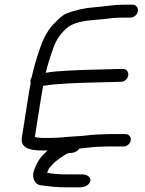

<svg xmlns="http://www.w3.org/2000/svg" viewBox="-20 -658 616 818"><path d="M544.2 -638H510.2C458.7 -638 422.7 -629.6 381.7 -626.9C344.1 -624.6 303.3 -615.8 263.6 -600.9C248.3 -594 234.3 -582.5 216.8 -563.9C190.1 -539.4 168.4 -503.7 152.5 -458.4C135.3 -409.3 123.2 -367.9 114.8 -328.3C110.4 -322.2 107.6 -312.9 110.8 -303.8C109.4 -295.8 107.5 -285.8 105.6 -277L105.5 -276.7L73.1 -72.3C65.7 -25.7 111.1 -17 157.9 -17H183C174.1 -8.9 164.1 0.9 157.4 8.5C144 23.9 133.4 44 124.6 68.5C115.3 94.3 124.8 125.6 150.6 130.8C190 136.9 226.6 140 257.7 140H322.6C343.4 140 362.6 127.5 365 112.5C367.4 97.5 352.1 85 331.3 85H266.4C232.8 85 205.1 82.8 180.7 78.2C190.3 55.7 183.8 64.4 205.8 40.3C217.9 26.9 255 0.4 272.2 -6H278C294.5 -6 311 -13.5 317.9 -24.9C328.2 -25.7 343.1 -27.2 359 -29.3C381.8 -32.3 410.8 -33.9 436.5 -33.9H505.5C520 -33.9 534.7 -44.7 537.1 -59.8C539.4 -74.1 529.5 -86.7 513.9 -86.7H444.6L388.9 -84.7C362.6 -83.2 338.8 -79.1 315.8 -78C255.1 -75 234.9 -70.3 191.5 -70.3H166.3C145.5 -70.3 132.7 -72.7 128.5 -74.8L153.7 -234L163.8 -292.5C167.7 -292.9 172.7 -293.6 177.9 -294.3C214 -300.6 295.9 -305.1 420.3 -307.6L495.4 -309.5C512.7 -309.5 524.7 -324.2 526.4 -337C528.1 -349.8 520.8 -364.5 502.7 -364.5L426.5 -362.5C298.8 -359.9 217.6 -355.4 180.6 -348.8C178.5 -348.4 178.1 -348.3 174.8 -347.8C182.1 -378.1 192.6 -413 205.6 -449C218.5 -488.3 239.8 -519.5 274.6 -546.5C308.5 -564.8 337.6 -570.2 408.8 -575.5C442.1 -578 459.7 -583 501.5 -583H535.5C550 -583 564.8 -594.3 567.3 -610C569.6 -624.9 559.8 -638 544.2 -638Z"/></svg>

Font: MewTooHand
Style: BdWideIta
Weight: 400
Designer: Mew Too, Robert Jablonski
Version: Version 0.77